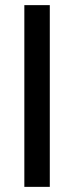

<svg xmlns="http://www.w3.org/2000/svg" viewBox="-20 -731 290 751"><path d="M174.8 0Q149.4 0 75.2 0Q75.2 -33.2 75.2 -84Q75.2 -233.4 75.2 -533.2Q75.2 -578.1 75.2 -710.9Q100.6 -710.9 174.8 -710.9Q174.8 -533.2 174.8 0Z"/></svg>

Font: Noto Sans Hebrew DECATHLON 
Style: Regular
Weight: 400
Designer: Monotype Design team
Version: Version 1.03 uh